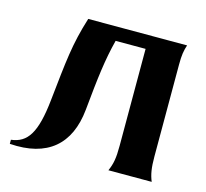

<svg xmlns="http://www.w3.org/2000/svg" viewBox="-80 -590 730 681"><g transform="rotate(15 285.5 -249.5)"><path d="M372 0H531C521 -24 517 -48 517 -89V-427C517 -462 520 -479 527 -500H164C132 -398 127 -336 111 -188C98 -64 69 -22 10 -15V0C150 10 226 -57 239 -186C251 -309 259 -376 278 -450H388V-94C388 -49 384 -27 372 0Z"/></g></svg>

Font: Sinistre
Style: Bold
Weight: 700
Designer: Jules Durand
Foundry: Collletttivo
Version: Version 69.420;Glyphs 3.2 (3217)